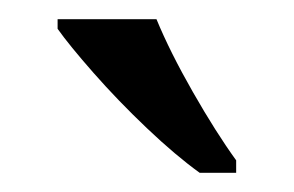

<svg xmlns="http://www.w3.org/2000/svg" viewBox="-20 -786 306 200"><path d="M188 -606Q163 -624 133 -652.5Q103 -681 77.5 -710Q52 -739 40 -756V-766H143Q157 -732 181 -690Q205 -648 226 -619V-606Z"/></svg>

Font: Noto Serif Sinhala SemiCondensed
Style: Regular
Weight: 400
Width: 4
Designer: Jelle Bosma - Monotype Design Team
Foundry: Monotype Imaging Inc.
Version: Version 2.007; ttfautohint (v1.8.4.7-5d5b)